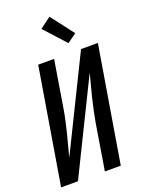

<svg xmlns="http://www.w3.org/2000/svg" viewBox="-178 -1063 861 1146"><g transform="rotate(-20 252.5 -490.5)"><path d="M4 0 126 -735H227L179 -441Q173 -404 165 -367.5Q157 -331 148 -294.5Q139 -258 129 -221.5Q119 -185 110 -149L398 -735H505L383 0H282L330 -294Q337 -331 344.5 -367.5Q352 -404 361 -440.5Q370 -477 380 -513.5Q390 -550 399 -586L111 0ZM340 -794 217 -929 287 -981 398 -836Z"/></g></svg>

Font: Iosevka SS04 Semibold
Style: Italic
Weight: 600
Italic angle: -9°
Monospace: yes
Designer: Belleve Invis
Foundry: Belleve Invis
Version: Version 19.0.0; ttfautohint (v1.8.4)